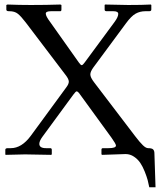

<svg xmlns="http://www.w3.org/2000/svg" viewBox="-20 -666 690 827"><path d="M521 -2.4Q521 -2.4 420.4 1L417 -1V-21Q417 -27.8 423.3 -27.8H447.3Q479.5 -27.8 479.5 -39.1Q479.5 -45.9 460 -73.2L323.7 -260.7Q315.4 -272.5 310.1 -272.5Q306.2 -272.5 295.4 -257.8L162.6 -76.7Q149.4 -58.6 149.4 -46.4Q149.4 -27.8 178.2 -27.8H197.3Q203.1 -27.3 203.1 -20.5V-1L200.2 1Q102.5 -1 87.9 -1Q87.9 -1 4.4 1L2.9 -1V-21Q2.9 -27.8 13.7 -27.8H26.4Q73.2 -27.8 112.3 -80.6L266.1 -290.5Q276.4 -304.2 276.4 -314.5Q276.4 -325.7 261.7 -344.2L90.8 -569.3Q70.3 -596.2 56.6 -606.9Q43 -617.7 20.5 -617.7H18.6Q7.3 -617.7 7.3 -624.5V-644.5L12.2 -646.5Q63 -644.5 112.8 -644.5Q179.7 -644.5 240.2 -646.5Q244.1 -644.5 244.6 -644.5V-625Q244.6 -617.7 239.7 -617.7H199.7Q177.2 -617.7 177.2 -607.4Q177.2 -596.2 195.3 -572.3L319.8 -396.5Q327.6 -385.3 332 -385.3Q336.4 -385.3 345.2 -397.5L474.1 -572.3Q489.3 -593.3 489.3 -606Q489.3 -617.7 468.3 -617.7H437.5Q430.7 -618.7 430.7 -624.5V-644.5L432.6 -646.5Q518.6 -644.5 532.2 -644.5Q594.2 -644.5 629.4 -646.5L631.8 -644.5V-625Q631.8 -617.7 622.6 -617.7H606.4Q583 -617.7 564.2 -607.2Q545.4 -596.7 522.5 -565.4L381.8 -375Q369.1 -357.4 369.1 -345.2Q369.1 -332.5 385.3 -311.5L562 -79.6Q582.5 -52.7 595.5 -40.3Q608.4 -27.8 618.2 -27.8Q633.8 -27.8 639.2 -22.7Q644.5 -17.6 645 -7.8L649.9 140.6H623Q620.1 125 616 109.6Q611.8 94.2 603.3 72.8Q594.7 51.3 584.2 35.6Q573.7 20 557.1 8.8Q540.5 -2.4 521 -2.4Z"/></svg>

Font: Libertinage
Style: b
Weight: 400
Designer: OSP
Foundry: OSP
Version: Version 1.0; 2008; OFL relea